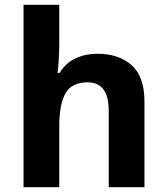

<svg xmlns="http://www.w3.org/2000/svg" viewBox="-20 -780 697 800"><path d="M227 -605Q227 -565 224.5 -528Q222 -491 220 -476H228Q254 -518 295 -537Q336 -556 386 -556Q475 -556 528.5 -508.5Q582 -461 582 -356V0H433V-319Q433 -437 345 -437Q278 -437 252.5 -390.5Q227 -344 227 -257V0H78V-760H227Z"/></svg>

Font: Noto Sans Gurmukhi UI
Style: Bold
Weight: 700
Designer: Jelle Bosma - Monotype Design Team
Foundry: Monotype Imaging Inc.
Version: Version 2.004; ttfautohint (v1.8.4.7-5d5b)